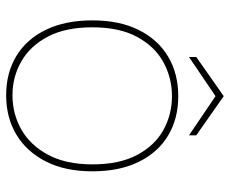

<svg xmlns="http://www.w3.org/2000/svg" viewBox="-80 -636 729 608"><g transform="rotate(90 284.0 -332.5)"><path d="M282 12Q211 12 157.5 -20.5Q104 -53 74.5 -114.5Q45 -176 45 -261Q45 -347 75.5 -408Q106 -469 160 -501Q214 -533 285 -533Q356 -533 409.5 -501Q463 -469 493 -408Q523 -347 523 -261Q523 -175 492 -114Q461 -53 407 -20.5Q353 12 282 12ZM282 -8Q341 -8 390.5 -36Q440 -64 470.5 -120.5Q501 -177 501 -261Q501 -347 471 -403Q441 -459 392 -486Q343 -513 285 -513Q227 -513 177.5 -486Q128 -459 97.5 -403Q67 -347 67 -261Q67 -176 96.5 -120Q126 -64 175 -36Q224 -8 282 -8ZM161 -567V-590L285 -677L409 -590V-567L285 -651Z"/></g></svg>

Font: DM Sans 10pt Thin
Style: Regular
Weight: 250
Version: Version 4.004;gftools[0.9.30]